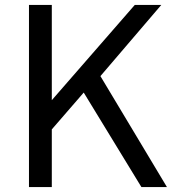

<svg xmlns="http://www.w3.org/2000/svg" viewBox="-20 -762 731 782"><path d="M389 -452 637 -742H529L191 -354V-742H98V0H191V-235L321 -385L556 0H660Z"/></svg>

Font: Cheyenne Sans
Style: Regular
Weight: 400
Designer: The Public Sans project authors (U.S. Web Design System), Libre Franklin designed by Pablo Impallari and Rodrigo Fuenzal
Foundry: The Cheyenne Sans Project Authors
Version: Version 2.007